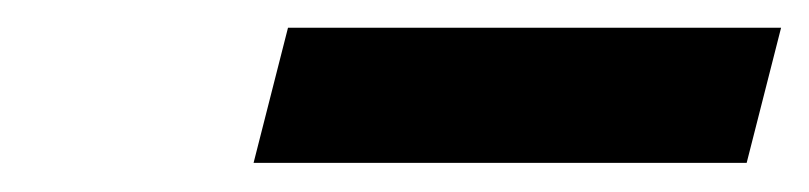

<svg xmlns="http://www.w3.org/2000/svg" viewBox="-20 -692 569 135"><path d="M158.3 -577.5 182.5 -672.5H529.2L505 -577.5Z"/></svg>

Font: Funnel Sans Light
Style: Bold Italic
Weight: 700
Italic angle: -14.036°
Version: Version 1.000